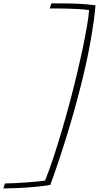

<svg xmlns="http://www.w3.org/2000/svg" viewBox="-122 -818 567 1099"><path d="M319.5 -246Q300.5 -175 277.2 -97Q254 -19 226.5 65.5Q199 150 166 240.5Q125.5 247.5 74.2 252Q23 256.5 -24.8 258.5Q-72.5 260.5 -102.5 260.5Q-101.5 258 -99.8 251.8Q-98 245.5 -96 239.5Q-94 233.5 -93 232Q-70 232 -35 230.2Q0 228.5 36.2 225.8Q72.5 223 100.2 220.2Q128 217.5 136 215.5Q159 158.5 182.5 87.8Q206 17 229.2 -61.2Q252.5 -139.5 274 -219.5Q296.5 -303.5 316 -384.8Q335.5 -466 350.8 -538.2Q366 -610.5 375.8 -667.8Q385.5 -725 388 -760Q364.5 -764 329.8 -766Q295 -768 259.5 -768.8Q224 -769.5 198 -769.5Q185.5 -769.5 176.2 -769.5Q167 -769.5 163 -769.5Q164 -774 166.8 -782.5Q169.5 -791 172 -798.5Q189.5 -798.5 205.8 -798.5Q222 -798.5 237.5 -798.5Q286.5 -798.5 332 -796.2Q377.5 -794 424.5 -787.5Q419.5 -716 395.5 -577.8Q371.5 -439.5 319.5 -246Z"/></svg>

Font: Grandstander Thin Thin
Style: Italic
Weight: 250
Italic angle: -15°
Version: Version 1.200